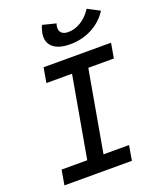

<svg xmlns="http://www.w3.org/2000/svg" viewBox="-167 -1028 923 1127"><g transform="rotate(-20 294.5 -465.0)"><path d="M36.6 0 52.7 -92.8H212.9L302.7 -600.6H142.6L158.7 -693.4H580.1L564 -600.6H404.3L314.5 -92.8H474.1L458 0ZM353.5 -766.6Q279.8 -766.6 244.9 -798.3Q210 -830.1 220.7 -886.2Q225.6 -912.1 235.4 -930.2L318.8 -909.2Q315.4 -901.4 314.5 -895Q309.6 -868.2 323.2 -853Q336.9 -837.9 366.2 -837.9Q406.2 -837.9 443.8 -860.1Q481.4 -882.3 508.3 -921.9L513.7 -929.7L588.9 -890.1L582.5 -880.9Q545.4 -827.1 485.1 -796.9Q424.8 -766.6 353.5 -766.6Z"/></g></svg>

Font: Cascadia Mono
Style: Italic
Weight: 400
Italic angle: -10°
Monospace: yes
Designer: Aaron Bell
Foundry: Saja Typeworks
Version: Version 2404.023; ttfautohint (v1.8.4)